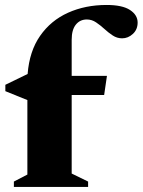

<svg xmlns="http://www.w3.org/2000/svg" viewBox="-20 -734 560 754"><path d="M261.5 -52.5 326 -21V0H34.5V-21L87.5 -48.5V-341L1 -376V-401L88.5 -443.5Q95.5 -533 137.5 -593.2Q179.5 -653.5 247.2 -684Q315 -714.5 398.5 -714.5Q460.5 -714.5 490.5 -694.8Q520.5 -675 520.5 -645.5Q520.5 -618 501.8 -600.8Q483 -583.5 459.5 -583.5Q439.5 -583.5 422.5 -594.8Q405.5 -606 389.8 -620.5Q374 -635 357.2 -646.2Q340.5 -657.5 321 -657.5Q294 -657.5 277.8 -637.2Q261.5 -617 261.5 -578V-436H400L389 -361H261.5Z"/></svg>

Font: Newsreader 16pt ExtraBold
Style: Regular
Weight: 800
Designer: Hugues Gentile
Foundry: Production Type
Version: Version 1.003; ttfautohint (v1.8.3)